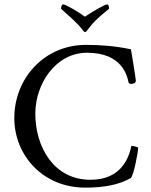

<svg xmlns="http://www.w3.org/2000/svg" viewBox="-20 -858 695 884"><path d="M376 -651.4C183.6 -651.4 45.9 -497.1 45.9 -314.5C45.9 -141.6 178.7 5.9 372.1 5.9C461.9 5.9 528.3 -7.8 582 -38.1C595.7 -49.8 616.2 -159.2 616.2 -178.7C616.2 -178.7 598.6 -186.5 585 -186.5C573.2 -130.9 538.1 -30.3 396.5 -30.3C226.6 -30.3 142.6 -182.6 142.6 -335C142.6 -471.7 236.3 -615.2 380.9 -615.2C543.9 -615.2 566.4 -506.8 572.3 -476.6C574.2 -473.6 579.1 -471.7 585 -471.7C594.7 -471.7 605.5 -476.6 605.5 -486.3C605.5 -496.1 583 -630.9 583 -630.9C510.7 -646.5 440.4 -651.4 376 -651.4ZM371.1 -781.2C340.8 -803.7 282.2 -837.9 270.5 -837.9C263.7 -837.9 260.7 -822.3 260.7 -818.4C268.6 -809.6 293.9 -789.1 320.3 -763.7C335 -750 349.6 -735.4 361.3 -718.8C366.2 -712.9 367.2 -710.9 371.1 -710.9C376 -710.9 378.9 -713.9 381.8 -718.8C393.6 -734.4 407.2 -751 421.9 -765.6C451.2 -793.9 481.4 -815.4 482.4 -818.4C482.4 -826.2 479.5 -837.9 473.6 -837.9C461.9 -837.9 401.4 -801.8 371.1 -781.2Z"/></svg>

Font: Crimson
Style: Roman
Weight: 400
Version: Version 0.2